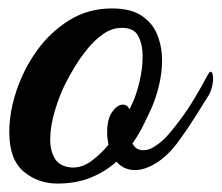

<svg xmlns="http://www.w3.org/2000/svg" viewBox="-20 -723 525 455"><path d="M116 -288Q70 -288 36 -316.5Q2 -345 2 -410Q2 -457 19 -508Q36 -559 67.5 -603Q99 -647 144 -675Q189 -703 245 -703Q290 -703 316 -685.5Q342 -668 353 -640Q364 -612 364 -580Q364 -551 357 -521.5Q350 -492 340 -469Q330 -447 319 -425Q308 -403 294 -383Q302 -367 320 -367Q334 -367 348 -377Q364 -387 378 -403Q392 -419 403 -434Q423 -460 441 -490Q459 -520 472 -545Q477 -553 479 -553Q485 -553 485 -536Q485 -528 482.5 -517.5Q480 -507 475 -498Q460 -474 441.5 -444.5Q423 -415 403 -388Q379 -355 351.5 -337.5Q324 -320 300 -320Q273 -320 256 -340Q231 -317 196 -302.5Q161 -288 116 -288ZM150 -326Q174 -325 196 -341Q218 -357 237 -380L235 -393Q234 -398 234 -402.5Q234 -407 234 -411Q234 -441 246 -458Q258 -475 271 -475Q282 -475 287 -464L294 -479Q302 -495 310 -527Q318 -559 318 -590Q318 -617 308 -637Q298 -657 269 -657Q246 -657 225.5 -643Q205 -629 187.5 -607.5Q170 -586 156.5 -563.5Q143 -541 134 -523Q121 -497 110 -460.5Q99 -424 99 -392Q99 -365 110.5 -346.5Q122 -328 150 -326Z"/></svg>

Font: Playball
Style: Regular
Weight: 400
Designer: Robert E. Leuschke
Foundry: Robert E. Leuschke
Version: Version 1.010